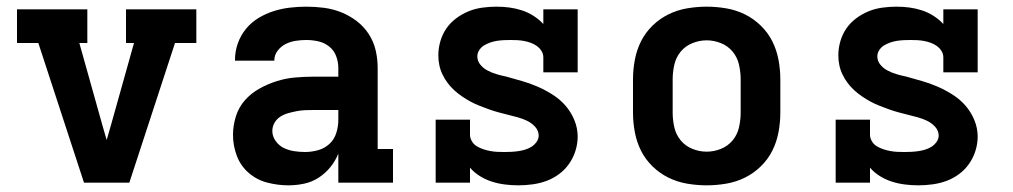

<svg xmlns="http://www.w3.org/2000/svg" viewBox="-20 -548 3040 576"><path d="M232 0 95 -419H31V-520H242V-419H218L287 -173Q290 -162 293.5 -150.5Q297 -139 300 -128Q303 -139 306.5 -150.5Q310 -162 313 -173L382 -419H358V-520H569V-419H505L368 0Z M845 8Q814 8 782.5 0Q751 -8 726.5 -29Q702 -50 690.5 -80.5Q679 -111 679 -143Q679 -171 687.5 -198.5Q696 -226 714.5 -247Q733 -268 758 -282Q783 -296 810 -304.5Q837 -313 865 -315.5Q893 -318 921 -318H995V-344Q995 -362 988.5 -379.5Q982 -397 967.5 -408.5Q953 -420 935 -424Q917 -428 899 -428Q883 -428 867 -425.5Q851 -423 837 -416Q823 -409 813 -396Q803 -383 803 -367V-366H685V-369Q685 -394 693.5 -418Q702 -442 718 -461.5Q734 -481 755.5 -494Q777 -507 800.5 -514.5Q824 -522 849 -525Q874 -528 899 -528Q926 -528 952.5 -524.5Q979 -521 1004 -511Q1029 -501 1050.5 -484.5Q1072 -468 1086.5 -445.5Q1101 -423 1107 -397Q1113 -371 1113 -344V-101H1159V0H995V-87Q986 -65 971 -46.5Q956 -28 936 -15Q916 -2 892.5 3Q869 8 845 8ZM895 -92Q915 -92 934.5 -97.5Q954 -103 968.5 -116.5Q983 -130 989 -149.5Q995 -169 995 -189V-218H921Q908 -218 895.5 -217.5Q883 -217 870 -214.5Q857 -212 844.5 -208.5Q832 -205 821 -198Q810 -191 803.5 -179.5Q797 -168 797 -155Q797 -139 807 -125Q817 -111 831.5 -104Q846 -97 862.5 -94.5Q879 -92 895 -92Z M1535 8Q1515 8 1495 5.5Q1475 3 1456 -3Q1437 -9 1420 -19.5Q1403 -30 1390 -45V0H1287V-189H1390V-144Q1390 -134 1395.5 -124.5Q1401 -115 1410 -109.5Q1419 -104 1429.5 -100.5Q1440 -97 1450.5 -95Q1461 -93 1471.5 -92.5Q1482 -92 1493 -92Q1503 -92 1513.5 -92.5Q1524 -93 1534.5 -94.5Q1545 -96 1555 -99Q1565 -102 1574 -107.5Q1583 -113 1589.5 -122Q1596 -131 1596 -141Q1596 -156 1585.5 -167.5Q1575 -179 1561.5 -185.5Q1548 -192 1533.5 -196Q1519 -200 1504.5 -203.5Q1490 -207 1475.5 -211Q1461 -215 1447 -220Q1433 -225 1419 -230.5Q1405 -236 1392 -243Q1379 -250 1366.5 -258.5Q1354 -267 1343 -277Q1332 -287 1323 -299Q1314 -311 1307.5 -324.5Q1301 -338 1298 -352.5Q1295 -367 1295 -382Q1295 -403 1301 -424Q1307 -445 1319 -462.5Q1331 -480 1348.5 -493Q1366 -506 1385.5 -514Q1405 -522 1426.5 -525Q1448 -528 1469 -528Q1489 -528 1508 -525.5Q1527 -523 1545.5 -517Q1564 -511 1580.5 -500.5Q1597 -490 1610 -476V-520H1713V-331H1610V-376Q1610 -386 1604.5 -395Q1599 -404 1590.5 -410Q1582 -416 1572.5 -419.5Q1563 -423 1552.5 -425Q1542 -427 1532 -427.5Q1522 -428 1511 -428Q1501 -428 1491 -427.5Q1481 -427 1471 -425.5Q1461 -424 1451 -420.5Q1441 -417 1432.5 -412Q1424 -407 1418 -398Q1412 -389 1412 -379Q1412 -365 1421 -354Q1430 -343 1442.5 -336.5Q1455 -330 1468 -326Q1481 -322 1495 -319H1496Q1521 -312 1545.5 -305Q1570 -298 1593 -288Q1616 -278 1638 -264Q1660 -250 1676.5 -231Q1693 -212 1703 -188Q1713 -164 1713 -138Q1713 -117 1706.5 -96Q1700 -75 1687.5 -57Q1675 -39 1657.5 -26Q1640 -13 1620 -5.5Q1600 2 1578 5Q1556 8 1535 8Z M2100 8Q2071 8 2041.5 3Q2012 -2 1985.5 -15Q1959 -28 1937.5 -49Q1916 -70 1903 -96Q1890 -122 1884.5 -151.5Q1879 -181 1879 -210V-310Q1879 -339 1884.5 -368.5Q1890 -398 1903 -424Q1916 -450 1937.5 -471Q1959 -492 1985.5 -505Q2012 -518 2041.5 -523Q2071 -528 2100 -528Q2129 -528 2158.5 -523Q2188 -518 2214.5 -505Q2241 -492 2262.5 -471Q2284 -450 2297 -424Q2310 -398 2315.5 -368.5Q2321 -339 2321 -310V-210Q2321 -181 2315.5 -151.5Q2310 -122 2297 -96Q2284 -70 2262.5 -49Q2241 -28 2214.5 -15Q2188 -2 2158.5 3Q2129 8 2100 8ZM2100 -93Q2122 -93 2143 -101.5Q2164 -110 2178 -127Q2192 -144 2197 -166Q2202 -188 2202 -210V-310Q2202 -332 2197 -354Q2192 -376 2178 -393Q2164 -410 2143 -418.5Q2122 -427 2100 -427Q2078 -427 2057 -418.5Q2036 -410 2022 -393Q2008 -376 2003 -354Q1998 -332 1998 -310V-210Q1998 -188 2003 -166Q2008 -144 2022 -127Q2036 -110 2057 -101.5Q2078 -93 2100 -93Z M2735 8Q2715 8 2695 5.5Q2675 3 2656 -3Q2637 -9 2620 -19.5Q2603 -30 2590 -45V0H2487V-189H2590V-144Q2590 -134 2595.5 -124.5Q2601 -115 2610 -109.5Q2619 -104 2629.5 -100.5Q2640 -97 2650.5 -95Q2661 -93 2671.5 -92.5Q2682 -92 2693 -92Q2703 -92 2713.5 -92.5Q2724 -93 2734.5 -94.5Q2745 -96 2755 -99Q2765 -102 2774 -107.5Q2783 -113 2789.5 -122Q2796 -131 2796 -141Q2796 -156 2785.5 -167.5Q2775 -179 2761.5 -185.5Q2748 -192 2733.5 -196Q2719 -200 2704.5 -203.5Q2690 -207 2675.5 -211Q2661 -215 2647 -220Q2633 -225 2619 -230.5Q2605 -236 2592 -243Q2579 -250 2566.5 -258.5Q2554 -267 2543 -277Q2532 -287 2523 -299Q2514 -311 2507.5 -324.5Q2501 -338 2498 -352.5Q2495 -367 2495 -382Q2495 -403 2501 -424Q2507 -445 2519 -462.5Q2531 -480 2548.5 -493Q2566 -506 2585.5 -514Q2605 -522 2626.5 -525Q2648 -528 2669 -528Q2689 -528 2708 -525.5Q2727 -523 2745.5 -517Q2764 -511 2780.5 -500.5Q2797 -490 2810 -476V-520H2913V-331H2810V-376Q2810 -386 2804.5 -395Q2799 -404 2790.5 -410Q2782 -416 2772.5 -419.5Q2763 -423 2752.5 -425Q2742 -427 2732 -427.5Q2722 -428 2711 -428Q2701 -428 2691 -427.5Q2681 -427 2671 -425.5Q2661 -424 2651 -420.5Q2641 -417 2632.5 -412Q2624 -407 2618 -398Q2612 -389 2612 -379Q2612 -365 2621 -354Q2630 -343 2642.5 -336.5Q2655 -330 2668 -326Q2681 -322 2695 -319H2696Q2721 -312 2745.5 -305Q2770 -298 2793 -288Q2816 -278 2838 -264Q2860 -250 2876.5 -231Q2893 -212 2903 -188Q2913 -164 2913 -138Q2913 -117 2906.5 -96Q2900 -75 2887.5 -57Q2875 -39 2857.5 -26Q2840 -13 2820 -5.5Q2800 2 2778 5Q2756 8 2735 8Z"/></svg>

Font: Iosevka HT Extended
Style: Bold
Weight: 700
Width: 7
Monospace: yes
Designer: Belleve Invis
Foundry: Belleve Invis
Version: Version 32.3.0; ttfautohint (v1.8.4)